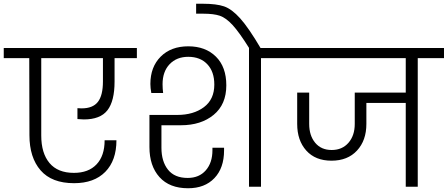

<svg xmlns="http://www.w3.org/2000/svg" viewBox="-49 -996 2388 1024"><path d="M364 -419Q372 -418 386 -418Q446 -418 473 -452.5Q500 -487 500 -562V-686H171V-273Q171 -179 215 -126.5Q259 -74 345 -74Q423 -74 466 -119.5Q509 -165 509 -248H572Q572 -140 512.5 -79.5Q453 -19 346 -19Q227 -19 167.5 -87.5Q108 -156 108 -275L107 -686H-29V-740H681V-686H562V-561Q562 -457 524 -408Q486 -359 398 -359Q388 -359 364 -361Z M812 -328V-208Q812 -135 847 -91Q882 -47 952 -47Q1013 -47 1048.5 -87.5Q1084 -128 1084 -195V-208H1146V-194Q1146 -100 1094.5 -46Q1043 8 954 8Q855 8 801.5 -51.5Q748 -111 748 -212V-383H896Q983 -383 1038.5 -424.5Q1094 -466 1094 -545Q1094 -614 1056.5 -653.5Q1019 -693 955 -693Q893 -693 855.5 -653.5Q818 -614 818 -547Q818 -524 821 -500H758Q753 -527 753 -548Q753 -639 808 -694Q863 -749 955 -749Q1047 -749 1102.5 -694Q1158 -639 1158 -541Q1158 -439 1090.5 -383.5Q1023 -328 916 -328ZM1484 -740V-686H1343V0H1279V-740Z M1282 -736Q1227 -824 1191.5 -862.5Q1156 -901 1123.5 -912Q1091 -923 1035 -923H997V-976H1034Q1105 -976 1146 -962Q1187 -948 1232 -898Q1277 -848 1343 -736Z M2319 -686H2179V0H2115V-447H1905V-335Q1905 -247 1855 -193Q1805 -139 1719 -139Q1633 -139 1584.5 -193Q1536 -247 1536 -335V-502H1600V-335Q1600 -273 1632 -234.5Q1664 -196 1720 -196Q1776 -196 1809.5 -234.5Q1843 -273 1843 -335V-502H2115V-686H1426V-740H2319Z"/></svg>

Font: A Bank Premium Light
Style: Regular
Weight: 300
Designer: Ninad Kale (Devanagari), Jonny Pinhorn (Latin), Htun Naung (Myanmar)
Foundry: Indian Type Foundry
Version: 4.004